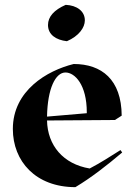

<svg xmlns="http://www.w3.org/2000/svg" viewBox="-20 -758 544 792"><path d="M256 -588C305 -609 330 -644 330 -674C330 -712 297 -736 251 -738C203 -717 178 -689 178 -655C178 -615 211 -593 256 -588ZM33 -226C33 -93 127 14 291 14C356 -25 419 -74 484 -129L477 -139C436 -113 394 -86 350 -63C241 -81 176 -158 174 -261L454 -263L482 -281C481 -430 399 -494 284 -494C174 -467 33 -384 33 -226ZM174 -277C176 -393 209 -459 250 -459C289 -459 338 -408 338 -295V-291Z"/></svg>

Font: Mazius Display
Style: Bold
Weight: 700
Designer: Alberto Casagrande & Collletttivo
Foundry: Collletttivo
Version: Version 2.000;Glyphs 3.2 (3221)